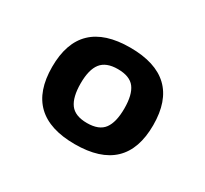

<svg xmlns="http://www.w3.org/2000/svg" viewBox="-72 -753 504 472"><g transform="rotate(30 180.5 -517.0)"><path d="M180 -380Q37 -380 37 -517Q37 -654 180 -654Q324 -654 324 -517Q324 -380 180 -380ZM180 -440Q214 -440 228 -459Q242 -478 242 -517Q242 -556 228 -574.5Q214 -593 180 -593Q147 -593 132.5 -574.5Q118 -556 118 -517Q118 -478 132 -459Q146 -440 180 -440Z"/></g></svg>

Font: Kanit Medium
Style: Regular
Weight: 500
Designer: Katatrad Team
Foundry: CadsonDemak
Version: Version 2.000; ttfautohint (v1.8.3)